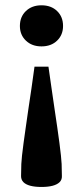

<svg xmlns="http://www.w3.org/2000/svg" viewBox="-20 -486 322 743"><path d="M61.5 195.5 62.5 148.5Q63 136.5 65.2 115.8Q67.5 95 71.2 67.2Q75 39.5 79.8 6Q84.5 -27.5 90 -65.2Q95.5 -103 101.8 -144.2Q108 -185.5 113.5 -228H167.5Q173.5 -185.5 179.5 -144.2Q185.5 -103 191 -65.2Q196.5 -27.5 201.5 6Q206.5 39.5 210 67.2Q213.5 95 215.8 115.8Q218 136.5 218.5 148.5L219.5 195.5Q220 209.5 210.8 218.8Q201.5 228 183.8 232.8Q166 237.5 140.5 237.5Q115 237.5 97.2 232.8Q79.5 228 70.5 218.8Q61.5 209.5 61.5 195.5ZM140.5 -306.5Q103.5 -306.5 80.2 -328.8Q57 -351 57 -385.5Q57 -421 80.2 -443.2Q103.5 -465.5 140.5 -465.5Q178 -465.5 201 -443.2Q224 -421 224 -385.5Q224 -351 201 -328.8Q178 -306.5 140.5 -306.5Z"/></svg>

Font: Newsreader SemiBold
Style: Regular
Weight: 600
Designer: Hugues Gentile
Foundry: Production Type
Version: Version 1.003